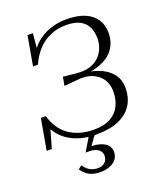

<svg xmlns="http://www.w3.org/2000/svg" viewBox="-169 -833 1015 1182"><g transform="rotate(-20 339.0 -242.0)"><path d="M338 10Q283 10 238 -2.5Q193 -15 158.5 -37.5Q124 -60 100.5 -91.5Q77 -123 64 -160L91 -144L50 0H16L52 -203H84Q96 -161 117.5 -127.5Q139 -94 171 -71Q203 -48 244.5 -35.5Q286 -23 337 -23Q402 -23 444 -46Q486 -69 506.5 -110Q527 -151 527 -204Q527 -250 505 -284Q483 -318 441.5 -335.5Q400 -353 341 -346L256 -338L266 -395L352 -386Q402 -381 439 -392.5Q476 -404 500 -428Q524 -452 535.5 -482.5Q547 -513 547 -545Q547 -586 532 -618Q517 -650 483.5 -668.5Q450 -687 392 -687Q336 -687 289 -667Q242 -647 206.5 -609Q171 -571 147 -517H115L149 -710H184L172 -581L148 -571Q170 -618 208 -651Q246 -684 296.5 -702Q347 -720 407 -720Q478 -720 526 -699.5Q574 -679 598.5 -641.5Q623 -604 623 -553Q623 -496 593.5 -452Q564 -408 502 -383.5Q440 -359 342 -359L414 -379L409 -354L346 -376Q426 -375 483.5 -354Q541 -333 573 -294Q605 -255 605 -197Q605 -138 577 -91Q549 -44 490 -17Q431 10 338 10ZM284 236Q254 236 231 228.5Q208 221 191.5 207Q175 193 163 175L186 156Q196 172 209 183.5Q222 195 239 201.5Q256 208 276 208Q307 208 324 191.5Q341 175 341 149Q341 133 332 120Q323 107 305 99.5Q287 92 259 92H238L295 -4H336L278 77V67Q317 67 345.5 76.5Q374 86 389 104Q404 122 404 147Q404 174 389 194Q374 214 347 225Q320 236 284 236Z"/></g></svg>

Font: Roboto Serif 120pt Expanded Light
Style: Italic
Weight: 300
Width: 7
Italic angle: -10°
Designer: Greg Gazdowicz
Foundry: Commercial Type
Version: Version 1.008